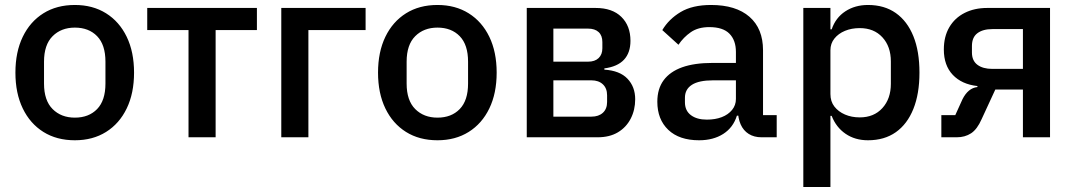

<svg xmlns="http://www.w3.org/2000/svg" viewBox="-20 -552 4320 772"><path d="M281 12Q208 12 154.5 -21.5Q101 -55 71.5 -116Q42 -177 42 -260Q42 -343 71.5 -404Q101 -465 154.5 -498.5Q208 -532 281 -532Q353 -532 406.5 -498.5Q460 -465 489.5 -404Q519 -343 519 -260Q519 -177 489.5 -116Q460 -55 406.5 -21.5Q353 12 281 12ZM281 -79Q337 -79 370.5 -113.5Q404 -148 404 -216V-304Q404 -372 370.5 -406.5Q337 -441 281 -441Q226 -441 191.5 -406.5Q157 -372 157 -304V-216Q157 -148 191.5 -113.5Q226 -79 281 -79Z M738 0V-431H572V-520H1013V-431H847V0Z M1111 0V-520H1450V-431H1220V0Z M1739 12Q1666 12 1612.5 -21.5Q1559 -55 1529.5 -116Q1500 -177 1500 -260Q1500 -343 1529.5 -404Q1559 -465 1612.5 -498.5Q1666 -532 1739 -532Q1811 -532 1864.5 -498.5Q1918 -465 1947.5 -404Q1977 -343 1977 -260Q1977 -177 1947.5 -116Q1918 -55 1864.5 -21.5Q1811 12 1739 12ZM1739 -79Q1795 -79 1828.5 -113.5Q1862 -148 1862 -216V-304Q1862 -372 1828.5 -406.5Q1795 -441 1739 -441Q1684 -441 1649.5 -406.5Q1615 -372 1615 -304V-216Q1615 -148 1649.5 -113.5Q1684 -79 1739 -79Z M2098 0V-520H2375Q2442 -520 2478.5 -484Q2515 -448 2515 -388Q2515 -340 2489 -312Q2463 -284 2410 -277V-272Q2472 -268 2503 -235.5Q2534 -203 2534 -153Q2534 -110 2516 -75Q2498 -40 2464.5 -20Q2431 0 2383 0ZM2205 -83H2358Q2387 -83 2404 -98.5Q2421 -114 2421 -142V-169Q2421 -197 2404 -213Q2387 -229 2358 -229H2205ZM2205 -304H2344Q2372 -304 2387 -318.5Q2402 -333 2402 -358V-383Q2402 -409 2387 -423Q2372 -437 2344 -437H2205Z M3103 0H3042Q3012 0 2990.5 -13.5Q2969 -27 2958 -52Q2947 -77 2947 -111V-120L2978 -87H2943Q2928 -39 2888 -13.5Q2848 12 2791 12Q2711 12 2667 -30Q2623 -72 2623 -143Q2623 -195 2648.5 -229.5Q2674 -264 2723 -281.5Q2772 -299 2845 -299H2939V-343Q2939 -390 2913 -416.5Q2887 -443 2832 -443Q2787 -443 2757.5 -422.5Q2728 -402 2708 -372L2643 -431Q2669 -475 2716.5 -503.5Q2764 -532 2839 -532Q2939 -532 2993.5 -484.5Q3048 -437 3048 -350V-89H3103ZM2939 -229H2847Q2790 -229 2762 -211Q2734 -193 2734 -159V-141Q2734 -107 2758 -89Q2782 -71 2822 -71Q2856 -71 2882 -81Q2908 -91 2923.5 -110Q2939 -129 2939 -154Z M3210 200V-520H3319V-434H3324Q3340 -481 3379 -506.5Q3418 -532 3470 -532Q3536 -532 3582 -499.5Q3628 -467 3652.5 -406.5Q3677 -346 3677 -260Q3677 -175 3652.5 -114Q3628 -53 3582 -20.5Q3536 12 3470 12Q3418 12 3380 -14Q3342 -40 3324 -86H3319V200ZM3437 -80Q3494 -80 3528 -117.5Q3562 -155 3562 -215V-305Q3562 -365 3528 -402Q3494 -439 3437 -439Q3404 -439 3377.5 -428Q3351 -417 3335 -397Q3319 -377 3319 -350V-174Q3319 -144 3335 -123.5Q3351 -103 3377.5 -91.5Q3404 -80 3437 -80Z M3765 0V-89H3821L3850 -153Q3861 -175 3876 -187.5Q3891 -200 3910 -202V-206Q3847 -213 3811 -251Q3775 -289 3775 -353Q3775 -405 3797 -442.5Q3819 -480 3858.5 -500Q3898 -520 3949 -520H4202V0H4093V-192H3982L3927 -73Q3909 -32 3884.5 -16Q3860 0 3827 0ZM3970 -275H4093V-435H3970Q3932 -435 3910 -418.5Q3888 -402 3888 -367V-341Q3888 -308 3910 -291.5Q3932 -275 3970 -275Z"/></svg>

Font: IBM Plex Sans Medium
Style: Regular
Weight: 500
Designer: Mike Abbink, Paul van der Laan, Pieter van Rosmalen
Foundry: Bold Monday
Version: Version 3.201